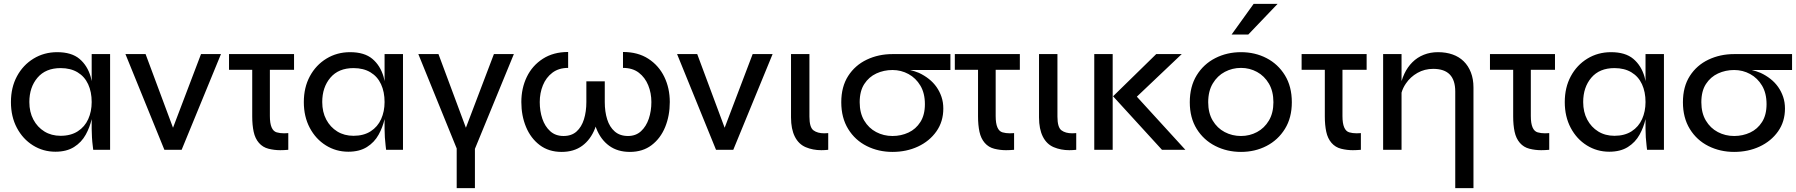

<svg xmlns="http://www.w3.org/2000/svg" viewBox="-20 -781 9363 1001"><path d="M269 10Q205 10 152 -23Q99 -56 68 -114.5Q37 -173 37 -249Q37 -325 68.5 -383.5Q100 -442 155 -475.5Q210 -509 278 -509Q353 -509 394.5 -474Q436 -439 453 -380Q456 -369 458 -358V-499H554V0H466Q466 -3 463.5 -21.5Q461 -40 459.5 -64.5Q458 -89 458 -109V-160Q448 -117 427 -79Q405 -39 366 -14.5Q327 10 269 10ZM296 -73Q349 -73 385.5 -96.5Q422 -120 440 -160Q458 -200 458 -249Q458 -302 439.5 -342Q421 -382 384.5 -404Q348 -426 296 -426Q218 -426 175.5 -376Q133 -326 133 -249Q133 -197 154 -157.5Q175 -118 211.5 -95.5Q248 -73 296 -73Z M837 0 634 -499H739L882 -115L1028 -499H1132L927 0Z M1513 -499V-417H1387V-176Q1387 -138 1396 -117Q1405 -96 1422.5 -91Q1440 -86 1461 -86Q1471 -86 1483 -87V0Q1460 2 1441 2Q1410 2 1380 -5.5Q1350 -13 1330 -36Q1310 -59 1302.5 -94Q1295 -129 1295 -174V-417H1174V-499Z M1796 10Q1732 10 1679 -23Q1626 -56 1595 -114.5Q1564 -173 1564 -249Q1564 -325 1595.5 -383.5Q1627 -442 1682 -475.5Q1737 -509 1805 -509Q1880 -509 1921.5 -474Q1963 -439 1980 -380Q1983 -369 1985 -358V-499H2081V0H1993Q1993 -3 1990.5 -21.5Q1988 -40 1986.5 -64.5Q1985 -89 1985 -109V-160Q1975 -117 1954 -79Q1932 -39 1893 -14.5Q1854 10 1796 10ZM1823 -73Q1876 -73 1912.5 -96.5Q1949 -120 1967 -160Q1985 -200 1985 -249Q1985 -302 1966.5 -342Q1948 -382 1911.5 -404Q1875 -426 1823 -426Q1745 -426 1702.5 -376Q1660 -326 1660 -249Q1660 -197 1681 -157.5Q1702 -118 1738.5 -95.5Q1775 -73 1823 -73Z M2361 200V-7L2161 -499H2266L2409 -115L2555 -499H2659L2456 -5V200Z M3264 11Q3200 11 3156 -21Q3112 -53 3089 -111Q3087 -116 3085 -121Q3083 -116 3082 -111Q3059 -53 3015.5 -21Q2972 11 2908 11Q2841 11 2794 -24.5Q2747 -60 2722.5 -119Q2698 -178 2698 -249Q2698 -321 2726.5 -380Q2755 -439 2810 -474.5Q2865 -510 2942 -510V-427Q2893 -427 2860 -402Q2827 -377 2810.5 -336.5Q2794 -296 2794 -249Q2794 -202 2807.5 -162Q2821 -122 2848.5 -97Q2876 -72 2918 -72Q2960 -72 2986 -95.5Q3012 -119 3024.5 -159Q3037 -199 3037 -249V-357H3133V-249Q3133 -199 3145.5 -159Q3158 -119 3185 -95.5Q3212 -72 3254 -72Q3295 -72 3322 -97Q3349 -122 3362.5 -162Q3376 -202 3376 -249Q3376 -296 3359.5 -336.5Q3343 -377 3310.5 -402Q3278 -427 3228 -427V-510Q3306 -510 3360.5 -474.5Q3415 -439 3443.5 -380Q3472 -321 3472 -249Q3472 -178 3448 -119Q3424 -60 3377.5 -24.5Q3331 11 3264 11Z M3713 0 3510 -499H3615L3758 -115L3904 -499H4008L3803 0Z M4298 0Q4279 2 4262 2Q4218 2 4181 -13.5Q4144 -29 4124 -68.5Q4104 -108 4104 -169V-499H4200V-173Q4200 -117 4221 -101.5Q4242 -86 4277 -86Q4287 -86 4298 -87Z M4633 11Q4560 11 4499 -19.5Q4438 -50 4402 -108.5Q4366 -167 4366 -248Q4366 -329 4402 -385Q4438 -441 4499 -470Q4560 -499 4633 -499H4935V-416H4725Q4749 -410 4771 -401Q4799 -388 4822.5 -369.5Q4846 -351 4862.5 -327.5Q4879 -304 4888.5 -276Q4898 -248 4898 -215Q4898 -147 4862 -96Q4826 -45 4766 -17Q4706 11 4633 11ZM4633 -72Q4678 -72 4716.5 -90Q4755 -108 4778.5 -145Q4802 -182 4802 -238Q4802 -295 4778.5 -334.5Q4755 -374 4716.5 -395Q4678 -416 4633 -416Q4588 -416 4549 -398Q4510 -380 4486 -343Q4462 -306 4462 -248Q4462 -192 4485.5 -152.5Q4509 -113 4548 -92.5Q4587 -72 4633 -72Z M5297 -499V-417H5171V-176Q5171 -138 5180 -117Q5189 -96 5206.5 -91Q5224 -86 5245 -86Q5255 -86 5267 -87V0Q5244 2 5225 2Q5194 2 5164 -5.5Q5134 -13 5114 -36Q5094 -59 5086.5 -94Q5079 -129 5079 -174V-417H4958V-499Z M5591 0Q5572 2 5555 2Q5511 2 5474 -13.5Q5437 -29 5417 -68.5Q5397 -108 5397 -169V-499H5493V-173Q5493 -117 5514 -101.5Q5535 -86 5570 -86Q5580 -86 5591 -87Z M5685 -499H5781V0H5685ZM6141 -499 5907 -277 6160 0H6038L5783 -279L6008 -499Z M6450 11Q6377 11 6316 -20Q6255 -51 6219 -109Q6183 -167 6183 -248Q6183 -330 6219 -388.5Q6255 -447 6316 -478Q6377 -509 6450 -509Q6523 -509 6583 -478Q6643 -447 6679 -388.5Q6715 -330 6715 -248Q6715 -167 6679 -109Q6643 -51 6583 -20Q6523 11 6450 11ZM6450 -72Q6495 -72 6533.5 -92.5Q6572 -113 6595.5 -152.5Q6619 -192 6619 -248Q6619 -305 6595.5 -345Q6572 -385 6533.5 -406Q6495 -427 6450 -427Q6405 -427 6366 -406.5Q6327 -386 6303 -346Q6279 -306 6279 -248Q6279 -192 6302.5 -152.5Q6326 -113 6365 -92.5Q6404 -72 6450 -72ZM6401 -601 6516 -761H6641L6488 -601Z M7105 -499V-417H6979V-176Q6979 -138 6988 -117Q6997 -96 7014.5 -91Q7032 -86 7053 -86Q7063 -86 7075 -87V0Q7052 2 7033 2Q7002 2 6972 -5.5Q6942 -13 6922 -36Q6902 -59 6894.5 -94Q6887 -129 6887 -174V-417H6766V-499Z M7191 -499H7287V-358Q7293 -378 7302 -397Q7318 -431 7343.5 -456.5Q7369 -482 7403 -495.5Q7437 -509 7477 -509Q7519 -509 7553 -497Q7587 -485 7611 -461.5Q7635 -438 7648.5 -403.5Q7662 -369 7662 -325V200H7567V-304Q7567 -363 7538.5 -392.5Q7510 -422 7452 -422Q7407 -422 7370 -401Q7333 -380 7310 -346Q7294 -323 7287 -298V0H7191Z M8087 -499V-417H7961V-176Q7961 -138 7970 -117Q7979 -96 7996.5 -91Q8014 -86 8035 -86Q8045 -86 8057 -87V0Q8034 2 8015 2Q7984 2 7954 -5.5Q7924 -13 7904 -36Q7884 -59 7876.5 -94Q7869 -129 7869 -174V-417H7748V-499Z M8370 10Q8306 10 8253 -23Q8200 -56 8169 -114.5Q8138 -173 8138 -249Q8138 -325 8169.5 -383.5Q8201 -442 8256 -475.5Q8311 -509 8379 -509Q8454 -509 8495.5 -474Q8537 -439 8554 -380Q8557 -369 8559 -358V-499H8655V0H8567Q8567 -3 8564.5 -21.5Q8562 -40 8560.5 -64.5Q8559 -89 8559 -109V-160Q8549 -117 8528 -79Q8506 -39 8467 -14.5Q8428 10 8370 10ZM8397 -73Q8450 -73 8486.5 -96.5Q8523 -120 8541 -160Q8559 -200 8559 -249Q8559 -302 8540.5 -342Q8522 -382 8485.5 -404Q8449 -426 8397 -426Q8319 -426 8276.5 -376Q8234 -326 8234 -249Q8234 -197 8255 -157.5Q8276 -118 8312.5 -95.5Q8349 -73 8397 -73Z M9021 11Q8948 11 8887 -19.5Q8826 -50 8790 -108.5Q8754 -167 8754 -248Q8754 -329 8790 -385Q8826 -441 8887 -470Q8948 -499 9021 -499H9323V-416H9113Q9137 -410 9159 -401Q9187 -388 9210.5 -369.5Q9234 -351 9250.5 -327.5Q9267 -304 9276.5 -276Q9286 -248 9286 -215Q9286 -147 9250 -96Q9214 -45 9154 -17Q9094 11 9021 11ZM9021 -72Q9066 -72 9104.5 -90Q9143 -108 9166.5 -145Q9190 -182 9190 -238Q9190 -295 9166.5 -334.5Q9143 -374 9104.5 -395Q9066 -416 9021 -416Q8976 -416 8937 -398Q8898 -380 8874 -343Q8850 -306 8850 -248Q8850 -192 8873.5 -152.5Q8897 -113 8936 -92.5Q8975 -72 9021 -72Z"/></svg>

Font: Syne Med Modified
Style: Regular
Weight: 500
Designer: Lucas Descroix
Foundry: Bonjour Monde
Version: Version 2.200